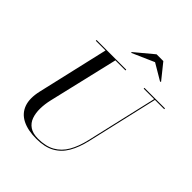

<svg xmlns="http://www.w3.org/2000/svg" viewBox="-262 -1131 1305 1305"><g transform="rotate(45 391.0 -478.0)"><path d="M309 15Q227.5 15 173.8 -12Q120 -39 100 -93.5Q80 -148 99 -230L219 -750H314L194 -240Q183 -193 182.2 -149.2Q181.5 -105.5 194 -70.2Q206.5 -35 236.5 -14.5Q266.5 6 316.5 6Q390 6 439.2 -21.5Q488.5 -49 518.8 -101.8Q549 -154.5 566.5 -230L686.5 -750H694L574 -230Q556 -151.5 524.2 -96.8Q492.5 -42 440.2 -13.5Q388 15 309 15ZM124 -742.5V-750H409V-742.5ZM584 -742.5V-750H781.5V-742.5ZM353.5 -855 349 -859.5 481 -969.5H546L634.5 -859.5L630 -854.5L511.5 -924.5Z"/></g></svg>

Font: Bodoni Moda 28pt
Style: Italic
Weight: 400
Italic angle: -13°
Designer: Owen Earl
Foundry: indestructible type
Version: Version 2.004